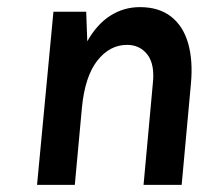

<svg xmlns="http://www.w3.org/2000/svg" viewBox="-20 -519 601 539"><path d="M84 0 130 -486H222L225 -403Q252 -451 289.8 -475Q327.5 -499 372.5 -499Q426.5 -499 460.5 -472.2Q494.5 -445.5 508.2 -397.2Q522 -349 516 -284L490 0H383L409 -284Q415 -338 394 -365.5Q373 -393 336.5 -393Q288 -393 253.2 -348.8Q218.5 -304.5 210 -217L190 0Z"/></svg>

Font: Karla
Style: Bold Italic
Weight: 700
Italic angle: -8°
Designer: Jonathan Pinhorn
Version: Version 2.004;gftools[0.9.33]